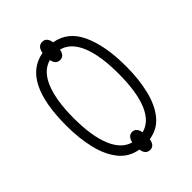

<svg xmlns="http://www.w3.org/2000/svg" viewBox="-235 -868 1020 1020"><g transform="rotate(-45 275.5 -358.0)"><path d="M277 48Q243 48 237 6Q171 -5 130.5 -55Q90 -105 71 -183.5Q52 -262 52 -359Q52 -689 236 -721Q243 -764 277 -764Q309 -764 316 -721Q411 -705 455.5 -608Q500 -511 500 -357Q500 -260 481 -181.5Q462 -103 421.5 -53.5Q381 -4 315 6Q308 48 277 48ZM237 -48Q246 -88 276 -88Q306 -88 314 -47Q378 -63 411 -141.5Q444 -220 444 -358Q444 -494 411 -573Q378 -652 314 -668Q307 -628 276 -628Q244 -628 237 -667Q172 -649 140 -569Q108 -489 108 -359Q108 -225 141 -145Q174 -65 237 -48Z"/></g></svg>

Font: Noto Sans ExtraCondensed Light
Style: Regular
Weight: 300
Width: 2
Designer: Monotype Design Team
Foundry: Monotype Imaging Inc.
Version: Version 2.013; ttfautohint (v1.8.4.7-5d5b)